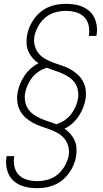

<svg xmlns="http://www.w3.org/2000/svg" viewBox="-20 -843 540 1006"><path d="M176 143Q152 143 129 139.5Q106 136 86 127Q66 118 50 103.5Q34 89 25 69Q16 49 13 26Q10 3 14 -20L15 -25H55L54 -21Q50 6 56 31.5Q62 57 79.5 74.5Q97 92 123 99Q149 106 176 106Q203 106 231.5 98Q260 90 283 70.5Q306 51 320.5 24.5Q335 -2 340 -29Q344 -54 337.5 -77.5Q331 -101 316 -118.5Q301 -136 280.5 -147Q260 -158 238 -166Q216 -174 193.5 -181.5Q171 -189 150.5 -200.5Q130 -212 113 -227.5Q96 -243 85 -263.5Q74 -284 71 -308Q68 -332 72 -357Q76 -380 85 -402.5Q94 -425 108 -446Q122 -467 141 -484Q160 -501 182 -511Q165 -523 151.5 -538Q138 -553 129.5 -571.5Q121 -590 119.5 -611.5Q118 -633 121 -655Q125 -678 134 -700Q143 -722 157.5 -742.5Q172 -763 191 -779Q210 -795 232.5 -805Q255 -815 278.5 -819Q302 -823 324 -823Q348 -823 371 -819.5Q394 -816 414 -807Q434 -798 450 -783.5Q466 -769 475 -749Q484 -729 487 -706Q490 -683 486 -660L485 -655H445L446 -659Q450 -686 444 -711.5Q438 -737 420.5 -754.5Q403 -772 377 -779Q351 -786 324 -786Q297 -786 268.5 -778Q240 -770 217 -750.5Q194 -731 179.5 -704.5Q165 -678 160 -651Q156 -626 162.5 -602.5Q169 -579 184 -561.5Q199 -544 219.5 -533Q240 -522 262 -514Q284 -506 306.5 -498.5Q329 -491 349.5 -479.5Q370 -468 387 -452.5Q404 -437 415 -416.5Q426 -396 429 -372Q432 -348 428 -323Q424 -300 415 -277.5Q406 -255 392 -234Q378 -213 359 -196Q340 -179 318 -169Q335 -157 348.5 -142Q362 -127 370.5 -108.5Q379 -90 380.5 -68.5Q382 -47 379 -25Q375 -2 366 20Q357 42 342.5 62.5Q328 83 309 99Q290 115 267.5 125Q245 135 221.5 139Q198 143 176 143ZM274 -192Q296 -198 316.5 -211.5Q337 -225 351.5 -243.5Q366 -262 375.5 -283.5Q385 -305 389 -327Q392 -349 388 -370.5Q384 -392 372 -409Q360 -426 342.5 -438Q325 -450 305.5 -458.5Q286 -467 265.5 -473.5Q245 -480 226 -488Q204 -482 183.5 -468.5Q163 -455 148.5 -436.5Q134 -418 124.5 -396.5Q115 -375 111 -353Q108 -331 112 -309.5Q116 -288 128 -271Q140 -254 157.5 -242Q175 -230 194.5 -221.5Q214 -213 234.5 -206.5Q255 -200 274 -192Z"/></svg>

Font: Iosevka SS18 Extralight
Style: Italic
Weight: 200
Italic angle: -9°
Monospace: yes
Designer: Belleve Invis
Foundry: Belleve Invis
Version: Version 25.1.1; ttfautohint (v1.8.4)